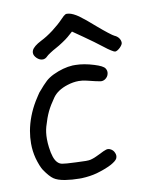

<svg xmlns="http://www.w3.org/2000/svg" viewBox="-82 -775 647 835"><g transform="rotate(-10 242.0 -357.5)"><path d="M404.8 -545.4Q390.1 -557.1 366.7 -574.2Q342.8 -591.8 324.2 -604.5Q309.6 -614.7 279.8 -635.3Q272 -628.4 256.8 -615.2Q247.1 -606.9 230 -595.7Q213.4 -584.5 198.7 -576.7Q184.6 -569.3 171.4 -560.5Q158.7 -552.2 154.8 -547.9Q146.5 -539.1 136.2 -538.1Q135.7 -538.1 135.3 -538.1Q133.8 -537.6 132.3 -538.1Q119.6 -538.6 107.9 -549.8Q96.2 -561.5 96.2 -573.2Q96.2 -578.6 98.6 -584.5Q106.4 -601.6 140.6 -619.1Q166.5 -631.8 195.8 -653.8Q224.6 -675.8 245.1 -697.3Q257.8 -710.9 264.2 -713.9Q270 -716.8 280.8 -714.4Q298.3 -710.9 321.8 -694.8Q345.2 -678.2 391.1 -637.7Q413.1 -618.7 432.6 -603.5Q452.6 -587.9 458.5 -585.4Q470.2 -580.6 477.5 -570.8Q484.4 -561 484.4 -550.3Q484.4 -542 471.7 -529.3Q458.5 -517.1 449.7 -517.1Q445.8 -517.1 432.6 -525.4Q419.4 -533.7 404.8 -545.4ZM137.7 -4.9Q105.5 -10.3 89.4 -21.5Q72.8 -32.7 50.8 -64.9Q45.9 -71.8 39.1 -88.4Q32.7 -105 28.3 -121.1Q20 -152.8 20 -186.5Q20 -213.4 24.9 -241.7Q36.6 -305.7 72.3 -365.2Q78.6 -376 85.4 -385.7Q91.8 -395.5 94.2 -398.9Q122.1 -431.6 135.7 -443.8Q149.4 -456.1 169.4 -465.8Q214.8 -487.3 256.8 -489.7Q256.8 -489.7 269.5 -489.7Q306.6 -489.3 350.6 -475.6Q369.6 -469.7 380.9 -463.9Q392.1 -458 396 -452.1Q403.8 -440.4 400.4 -427.2Q397.5 -414.1 385.3 -405.8Q375.5 -399.4 364.7 -400.9Q354.5 -401.9 305.7 -414.1Q289.1 -418.5 271 -418.5Q246.6 -418.5 220.7 -410.2Q175.8 -396 154.8 -366.7Q133.3 -336.4 121.1 -311Q108.9 -285.2 98.1 -247.6Q91.3 -223.6 91.3 -193.8Q91.3 -176.3 93.8 -157.2Q100.1 -105.5 117.7 -87.9Q126.5 -78.6 138.7 -76.7Q150.4 -74.2 197.8 -72.3Q225.6 -70.8 241.7 -70.8Q249.5 -70.8 254.4 -71.3Q269.5 -71.8 303.7 -88.9Q328.1 -101.6 337.4 -104Q346.2 -106.4 354.5 -102.5Q367.7 -96.7 373 -83.5Q378.9 -70.8 373.5 -58.6Q368.2 -47.4 342.3 -33.7Q315.9 -20.5 278.8 -9.8Q248.5 -1.5 211.4 0Q206.1 0 200.7 0Q168.9 0 137.7 -4.9Z"/></g></svg>

Font: Casuwalt
Style: Regular
Weight: 400
Designer: Walter E Stewart
Version: 0.1